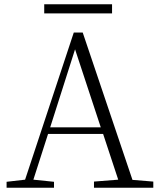

<svg xmlns="http://www.w3.org/2000/svg" viewBox="-20 -883 747 903"><path d="M234 0V-28L137 -38L206 -253H465L536 -38L422 -29V0H701V-29L603 -37L369 -730H327L98 -38L11 -28V0ZM333 -651 454 -284H216ZM507 -820V-863H188V-820Z"/></svg>

Font: AllPunType ExtraLight
Style: Regular
Weight: 280
Version: 1.0